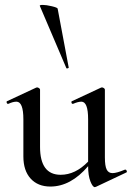

<svg xmlns="http://www.w3.org/2000/svg" viewBox="-20 -751 537 782"><path d="M75.2 -265.1Q75.2 -336.9 46.9 -336.9Q32.7 -336.9 14.2 -328.1H12.2Q8.3 -328.1 7.1 -333Q5.9 -337.9 8.8 -338.9L127 -394L130.9 -395Q134.8 -395 138.9 -392.1Q143.1 -389.2 143.1 -386.2V-152.8Q143.1 -39.1 227.1 -39.1Q287.1 -39.1 338.9 -92.8V-265.1Q338.9 -336.9 311.5 -336.9Q297.9 -336.9 277.8 -328.1H275.9Q272 -328.1 271 -333Q270 -337.9 272.9 -338.9L391.1 -394L395 -395Q398.9 -395 403.1 -392.1Q407.2 -389.2 407.2 -386.2V-109.9Q407.2 -74.7 414.6 -60.3Q421.9 -45.9 438.5 -45.9Q455.1 -45.9 488.8 -60.1H490.2Q494.1 -60.1 496.1 -55.4Q498 -50.8 495.1 -48.8L371.1 9.8Q369.1 10.7 366.2 11.2Q357.4 11.2 348.1 -12.5Q338.9 -36.1 338.9 -74.2Q268.1 8.8 185.1 8.8Q134.3 8.8 104.7 -23.7Q75.2 -56.2 75.2 -113.8ZM214.8 -715.8 259.8 -476.1Q260.7 -474.1 255.9 -472.7Q251 -471.2 250 -474.1L142.1 -727.1Q140.6 -731 154.3 -731Q168 -731 190.9 -725.6Q213.9 -720.2 214.8 -715.8Z"/></svg>

Font: Cormorant-Medium
Style: Regular
Weight: 500
Designer: Christian Thalmann (Catharsis Fonts)
Version: Version 3.000